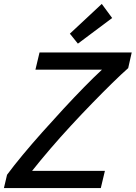

<svg xmlns="http://www.w3.org/2000/svg" viewBox="-35 -961 693 981"><path d="M-15 0 1 -68Q35 -114 81.5 -170Q128 -226 181.5 -286Q235 -346 289.5 -405Q344 -464 394.5 -515.5Q445 -567 486 -605H146L167 -693H638L620 -613Q586 -583 539 -537Q492 -491 438 -435.5Q384 -380 328.5 -320Q273 -260 222 -200.5Q171 -141 129 -88H501L480 0ZM363 -738 322 -789 485 -941 538 -869Z"/></svg>

Font: Ubuntu Sans Medium
Style: Italic
Weight: 500
Italic angle: -13.5°
Designer: Dalton Maag Ltd
Foundry: Dalton Maag Ltd
Version: Version 1.006